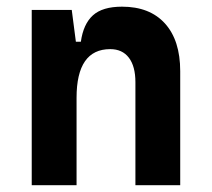

<svg xmlns="http://www.w3.org/2000/svg" viewBox="-20 -547 626 567"><path d="M379.9 0V-304.2Q379.9 -351.1 360.6 -376.5Q341.3 -401.9 305.5 -401.9Q206.1 -401.9 206.1 -258.3L175.8 -423.8H218.8Q226.1 -476.1 254.4 -501.7Q282.7 -527.3 340.3 -527.3Q422.4 -527.3 467.3 -477.5Q512.2 -427.7 512.2 -336.9V0ZM73.7 0V-517.6H191.9L206.1 -408.2V0Z"/></svg>

Font: Cascadia Code
Style: Regular
Weight: 400
Monospace: yes
Designer: Aaron Bell
Foundry: Saja Typeworks
Version: Version 2106.017